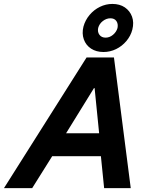

<svg xmlns="http://www.w3.org/2000/svg" viewBox="-78 -972 762 992"><path d="M-57.5 0 369.2 -675H510.8L597.5 0H460L443.3 -165H191.7L88.3 0ZM263.3 -283.3H434.2L410.8 -516.7H407.5ZM456.7 -703.3Q419.2 -703.3 392.5 -720.8Q365.8 -738.3 355 -768.8Q344.2 -799.2 353.3 -835Q362.5 -868.3 385 -895Q407.5 -921.7 438.3 -936.7Q469.2 -951.7 502.5 -951.7Q540.8 -951.7 567.1 -933.8Q593.3 -915.8 604.2 -885.8Q615 -855.8 605.8 -819.2Q597.5 -786.7 575 -760Q552.5 -733.3 521.7 -718.3Q490.8 -703.3 456.7 -703.3ZM467.5 -777.5Q488.3 -777.5 505.8 -792.1Q523.3 -806.7 529.2 -827.5Q533.3 -849.2 523.3 -863.3Q513.3 -877.5 492.5 -877.5Q471.7 -877.5 453.3 -863.3Q435 -849.2 429.2 -827.5Q425 -806.7 435.8 -792.1Q446.7 -777.5 467.5 -777.5Z"/></svg>

Font: Funnel Sans Light
Style: Bold Italic
Weight: 700
Italic angle: -14.036°
Version: Version 1.000